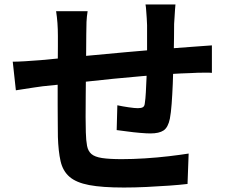

<svg xmlns="http://www.w3.org/2000/svg" viewBox="-20 -805 1040 859"><path d="M765 -785Q764 -777 763 -761.5Q762 -746 761 -729Q760 -712 759 -698Q759 -665 758.5 -634Q758 -603 757.5 -575.5Q757 -548 756 -522Q755 -478 753 -430Q751 -382 748 -341Q745 -300 740 -274Q732 -235 712 -221.5Q692 -208 653 -208Q636 -208 606.5 -210.5Q577 -213 548.5 -217Q520 -221 502 -223L505 -334Q528 -329 555.5 -325Q583 -321 597 -321Q612 -321 619.5 -325.5Q627 -330 628 -344Q631 -363 632.5 -392Q634 -421 635.5 -455.5Q637 -490 638 -523Q638 -550 638 -577.5Q638 -605 638 -634.5Q638 -664 638 -693Q638 -706 636.5 -723.5Q635 -741 634 -758Q633 -775 631 -785ZM372 -755Q368 -730 367 -706.5Q366 -683 366 -651Q366 -624 365.5 -579Q365 -534 364.5 -481.5Q364 -429 363.5 -376.5Q363 -324 363 -281Q363 -238 364 -213Q365 -176 369.5 -152.5Q374 -129 389 -116Q404 -103 436.5 -98Q469 -93 525 -93Q574 -93 629 -96.5Q684 -100 735 -106Q786 -112 824 -118L819 18Q786 22 737 25.5Q688 29 635 31.5Q582 34 534 34Q437 34 379 23Q321 12 291 -14Q261 -40 251 -84Q241 -128 239 -193Q239 -215 238.5 -252Q238 -289 238 -334.5Q238 -380 238 -428Q238 -476 238.5 -519.5Q239 -563 239 -596Q239 -629 239 -644Q239 -675 237 -702Q235 -729 231 -755ZM37 -529Q59 -529 92 -531Q125 -533 163 -536Q193 -539 252 -544.5Q311 -550 386 -557Q461 -564 542.5 -571.5Q624 -579 699 -585Q774 -591 832 -595Q853 -597 879.5 -598.5Q906 -600 928 -602V-479Q920 -480 902 -480Q884 -480 864.5 -479.5Q845 -479 832 -478Q793 -477 737 -473.5Q681 -470 617 -464.5Q553 -459 486.5 -452.5Q420 -446 359 -439Q298 -432 249 -427Q200 -422 171 -419Q155 -417 132 -413.5Q109 -410 86.5 -406.5Q64 -403 51 -401Z"/></svg>

Font: Farlight84_Sys_V01
Style: Bold
Weight: 700
Designer: Monotype Design Team, Nadine Chahine and Nizar Qandah
Foundry: Monotype Imaging Inc.
Version: Version 2.004;October 31, 2024;FontCreator 14.0.0.2814 64-bi